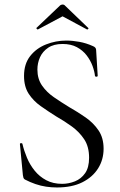

<svg xmlns="http://www.w3.org/2000/svg" viewBox="-20 -815 531 847"><path d="M145 -508Q145 -467 165.5 -437.5Q186 -408 218 -386Q250 -364 286 -342Q323 -321 357.5 -297Q392 -273 414.5 -240Q437 -207 437 -159Q437 -111 413 -72.5Q389 -34 343.5 -11Q298 12 231 12Q207 12 183.5 8.5Q160 5 136.5 -3Q113 -11 90 -23Q85 -26 83.5 -30.5Q82 -35 81 -42L68 -178Q67 -183 72.5 -183.5Q78 -184 79 -180Q86 -150 99 -119Q112 -88 133 -62Q154 -36 184 -20Q214 -4 254 -4Q283 -4 310.5 -15Q338 -26 355.5 -51Q373 -76 373 -119Q373 -168 351.5 -200.5Q330 -233 297 -257Q264 -281 227 -302Q192 -324 159.5 -347Q127 -370 106.5 -401.5Q86 -433 86 -480Q86 -533 113 -567.5Q140 -602 183 -619Q226 -636 272 -636Q300 -636 330 -630.5Q360 -625 389 -612Q397 -609 400.5 -604.5Q404 -600 404 -595L411 -481Q411 -477 406 -476.5Q401 -476 399 -480Q397 -500 388 -524.5Q379 -549 362 -571Q345 -593 319 -607Q293 -621 256 -621Q217 -621 192.5 -604.5Q168 -588 156.5 -562.5Q145 -537 145 -508ZM141 -692 244 -790Q249 -795 256 -795Q263 -795 267 -790L369 -692Q372 -691 369 -687.5Q366 -684 364 -685L256 -743L147 -685Q146 -684 142.5 -687.5Q139 -691 141 -692Z"/></svg>

Font: Cormorant Garamond Light
Style: Regular
Weight: 400
Version: Version 4.001